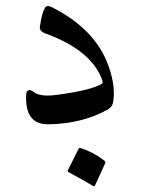

<svg xmlns="http://www.w3.org/2000/svg" viewBox="-20 -411 491 644"><path d="M113.8 -321.8Q121.1 -370.6 131.3 -385.3Q137.7 -395 153.3 -387.2Q299.8 -313.5 343.8 -190.4Q368.7 -121.1 359.4 -68.4Q356.9 -52.7 342.8 -44.4Q256.3 4.4 141.6 5.9Q62 6.8 67.9 -95.7Q68.8 -107.4 78.1 -108.9Q84 -109.4 94.2 -101.6Q116.2 -85.4 170.4 -92.8Q288.6 -108.4 322.8 -130.9Q325.7 -132.8 322.8 -142.6Q286.6 -242.7 132.3 -298.8Q111.3 -306.6 113.8 -321.8ZM243.7 87.9Q245.6 84 251.5 85.9Q293.5 99.6 329.6 127.4Q334.5 131.3 333 136.2L298.3 211.9Q296.4 216.3 288.1 210.4Q279.8 204.6 210.4 166.5Q206.1 164.1 207.5 160.6Z"/></svg>

Font: Amiri
Style: Slanted
Weight: 400
Italic angle: 9°
Designer: Khaled Hosny
Version: Version 000.107